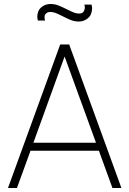

<svg xmlns="http://www.w3.org/2000/svg" viewBox="-20 -943 649 963"><path d="M374 -835Q355.5 -835 337.2 -841.8Q319 -848.5 294.5 -861.5Q273 -872.5 259.2 -877.8Q245.5 -883 233 -883Q219.5 -883 212 -876.2Q204.5 -869.5 204 -863.5Q203.5 -857.5 203.5 -855Q203.5 -847.5 206 -840H170Q167 -850.5 167 -860.5Q167 -871.5 172.2 -886Q177.5 -900.5 194.5 -911.8Q211.5 -923 234 -923Q253 -923 271.2 -916.2Q289.5 -909.5 315 -896.5Q337 -885.5 350.2 -880.2Q363.5 -875 376 -875Q394 -875 399.8 -885.5Q405.5 -896 405.5 -905Q405.5 -912 403 -920H439Q442 -909.5 442 -900Q442 -888.5 436.8 -873.5Q431.5 -858.5 414.5 -846.8Q397.5 -835 374 -835ZM589 0H544L476 -187H133L65 0H20L282 -720H327ZM461.5 -227 304 -659.5 147.5 -227Z"/></svg>

Font: Vela Sans ExtLt
Style: Regular
Weight: 200
Designer: Principal design: Mikhail Sharanda - project Manrope.
Design modification: Ravid Balaliev
Foundry: Mikhail Sharanda
Version: Version 1.001